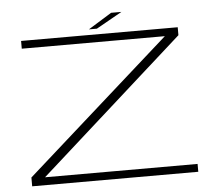

<svg xmlns="http://www.w3.org/2000/svg" viewBox="-53 -829 1035 889"><g transform="rotate(-5 464.0 -384.0)"><path d="M61 0H833V-36.5H124L796.5 -638V-675H68.5V-639H733.5L61 -41ZM386 -701H423L543 -768.5H495Z"/></g></svg>

Font: Anybody ExtraExpanded ExtraLight
Style: Regular
Weight: 250
Width: 8
Version: Version 1.113;gftools[0.9.25]